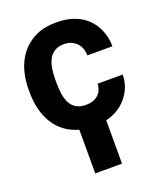

<svg xmlns="http://www.w3.org/2000/svg" viewBox="-141 -629 802 950"><g transform="rotate(-20 259.5 -154.0)"><path d="M27 -257V-271C27 -393 77 -479 163 -518C193 -532 229 -538 270 -538C374 -538 442 -491 473 -418C484 -392 490 -363 490 -332H358C358 -386 322 -424 268 -424C186 -424 168 -353 168 -271V-257C168 -174 185 -104 269 -104C322 -104 355 -133 358 -183H490C490 -122 460 -74 426 -44C403 -23 372 -7 336 2V230H195V0C115 -22 65 -78 42 -152C32 -184 27 -220 27 -257Z"/></g></svg>

Font: Asimov Pro
Style: Bd
Weight: 700
Designer: Google
Version: Version 2.000980; 2014